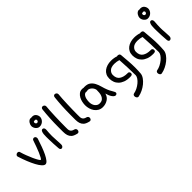

<svg xmlns="http://www.w3.org/2000/svg" viewBox="66 -1260 2222 2222"><g transform="rotate(-45 1177.0 -149.0)"><path d="M298.8 -293.9Q301.8 -305.7 309.1 -311Q316.4 -316.4 325.2 -316.4Q335.9 -316.4 344.2 -308.6Q352.5 -300.8 352.5 -286.1Q352.5 -279.3 351.6 -276.4Q335 -224.6 316.9 -175.3Q298.8 -126 280.3 -87.9Q261.7 -49.8 242.7 -26.4Q223.6 -2.9 206.1 -2.9Q186.5 -2.9 165 -26.9Q143.6 -50.8 122.1 -90.8Q100.6 -130.9 79.6 -183.1Q58.6 -235.4 41 -292Q39.1 -297.9 39.1 -300.8Q39.1 -312.5 49.3 -320.8Q59.6 -329.1 71.3 -329.1Q80.1 -329.1 87.9 -324.2Q95.7 -319.3 97.7 -305.7Q106.4 -274.4 121.6 -234.9Q136.7 -195.3 152.3 -160.6Q168 -126 182.1 -102.1Q196.3 -78.1 203.1 -78.1Q209 -78.1 221.2 -100.1Q233.4 -122.1 247.1 -154.3Q260.7 -186.5 274.4 -224.1Q288.1 -261.7 298.8 -293.9Z M494.1 -278.3Q492.2 -255.9 490.7 -231.4Q489.3 -207 489.3 -181.6Q489.3 -145.5 492.7 -109.4Q496.1 -73.2 496.1 -39.1Q496.1 -19.5 486.8 -9.8Q477.5 0 466.8 0Q457 0 450.7 -7.3Q444.3 -14.6 443.4 -30.3Q440.4 -74.2 438 -110.8Q435.5 -147.5 435.5 -184.6Q435.5 -199.2 435.1 -222.2Q434.6 -245.1 437 -266.1Q439.5 -287.1 446.8 -302.2Q454.1 -317.4 469.7 -317.4Q479.5 -317.4 486.8 -308.6Q494.1 -299.8 494.1 -285.2ZM447.3 -501Q451.2 -502.9 454.1 -502.9Q458 -502.9 461.4 -502Q464.8 -501 466.8 -501Q471.7 -502 475.6 -502.4Q479.5 -502.9 484.4 -502.9Q516.6 -502.9 532.7 -481.4Q548.8 -460 548.8 -435.5Q548.8 -423.8 543.5 -410.2Q538.1 -396.5 527.8 -385.3Q517.6 -374 502 -366.2Q486.3 -358.4 465.8 -358.4Q452.1 -358.4 440.4 -365.2Q428.7 -372.1 419.9 -382.3Q411.1 -392.6 406.2 -405.8Q401.4 -418.9 401.4 -431.6Q401.4 -451.2 414.6 -472.7Q427.7 -494.1 447.3 -501ZM470.7 -450.2H462.9Q458 -448.2 456.1 -443.4Q454.1 -438.5 454.1 -433.6Q454.1 -424.8 460.9 -417.5Q467.8 -410.2 473.6 -410.2Q488.3 -410.2 493.2 -419.4Q498 -428.7 498 -436.5Q493.2 -452.1 478.5 -452.1Q476.6 -452.1 470.7 -450.2Z M726.6 -51.8Q737.3 -48.8 743.2 -40.5Q749 -32.2 749 -22.5Q749 -10.7 742.2 -1.5Q735.4 7.8 722.7 7.8Q715.8 7.8 709 4.9Q668.9 -4.9 649.4 -22.9Q629.9 -41 622.1 -66.4Q614.3 -91.8 614.3 -125.5Q614.3 -159.2 614.3 -202.1Q614.3 -236.3 615.2 -272.5Q616.2 -308.6 618.2 -344.2Q620.1 -379.9 623 -413.1Q626 -446.3 628.9 -473.6Q629.9 -488.3 637.2 -495.1Q644.5 -502 654.3 -502Q665 -502 675.3 -494.1Q685.5 -486.3 685.5 -469.7Q682.6 -441.4 680.2 -400.9Q677.7 -360.4 676.3 -315.4Q674.8 -270.5 673.8 -225.6Q672.9 -180.7 672.9 -144.5Q672.9 -125 673.3 -109.9Q673.8 -94.7 679.2 -83.5Q684.6 -72.3 695.3 -64.5Q706.1 -56.6 726.6 -51.8Z M925.8 -51.8Q936.5 -48.8 942.4 -40.5Q948.2 -32.2 948.2 -22.5Q948.2 -10.7 941.4 -1.5Q934.6 7.8 921.9 7.8Q915 7.8 908.2 4.9Q868.2 -4.9 848.6 -22.9Q829.1 -41 821.3 -66.4Q813.5 -91.8 813.5 -125.5Q813.5 -159.2 813.5 -202.1Q813.5 -236.3 814.5 -272.5Q815.4 -308.6 817.4 -344.2Q819.3 -379.9 822.3 -413.1Q825.2 -446.3 828.1 -473.6Q829.1 -488.3 836.4 -495.1Q843.8 -502 853.5 -502Q864.3 -502 874.5 -494.1Q884.8 -486.3 884.8 -469.7Q881.8 -441.4 879.4 -400.9Q877 -360.4 875.5 -315.4Q874 -270.5 873 -225.6Q872.1 -180.7 872.1 -144.5Q872.1 -125 872.6 -109.9Q873 -94.7 878.4 -83.5Q883.8 -72.3 894.5 -64.5Q905.3 -56.6 925.8 -51.8Z M1140.6 -262.7H1115.2Q1098.6 -253.9 1089.8 -239.3Q1081.1 -224.6 1076.7 -208.5Q1072.3 -192.4 1071.3 -177.7Q1070.3 -163.1 1070.3 -154.3Q1070.3 -134.8 1075.7 -117.2Q1081.1 -99.6 1091.3 -86.4Q1101.6 -73.2 1115.2 -65.4Q1128.9 -57.6 1146.5 -57.6Q1177.7 -57.6 1194.8 -71.3Q1211.9 -85 1220.2 -105.5Q1228.5 -126 1230.5 -149.9Q1232.4 -173.8 1232.4 -194.3Q1230.5 -207 1223.6 -220.2Q1216.8 -233.4 1206.5 -243.2Q1196.3 -252.9 1184.1 -259.3Q1171.9 -265.6 1159.2 -265.6Q1149.4 -265.6 1140.6 -262.7ZM1273.4 -92.8Q1262.7 -47.9 1225.6 -24.4Q1188.5 -1 1143.6 -1Q1111.3 -1 1086.4 -15.1Q1061.5 -29.3 1044.9 -52.2Q1028.3 -75.2 1020 -104Q1011.7 -132.8 1011.7 -162.1Q1011.7 -185.5 1017.6 -213.4Q1023.4 -241.2 1036.1 -264.6Q1048.8 -288.1 1069.3 -304.2Q1089.8 -320.3 1119.1 -320.3Q1134.8 -320.3 1140.6 -317.4Q1145.5 -318.4 1149.4 -318.4Q1153.3 -318.4 1158.2 -318.4Q1204.1 -318.4 1230.5 -298.8Q1256.8 -279.3 1272.9 -248.5Q1289.1 -217.8 1298.8 -180.7Q1308.6 -143.6 1322.3 -109.4Q1326.2 -97.7 1334 -83.5Q1341.8 -69.3 1349.6 -55.7Q1357.4 -42 1362.8 -31.2Q1368.2 -20.5 1368.2 -14.6Q1368.2 -3.9 1360.4 2Q1352.5 7.8 1342.8 7.8Q1333 7.8 1322.8 -0.5Q1312.5 -8.8 1303.2 -22.5Q1293.9 -36.1 1286.1 -54.7Q1278.3 -73.2 1273.4 -92.8Z M1726.6 34.2Q1723.6 61.5 1704.1 89.4Q1684.6 117.2 1655.8 140.6Q1627 164.1 1591.8 181.2Q1556.6 198.2 1523.4 204.1Q1521.5 205.1 1517.6 205.1Q1504.9 205.1 1497.1 193.4Q1489.3 181.6 1489.3 168Q1489.3 159.2 1493.7 151.9Q1498 144.5 1507.8 141.6Q1537.1 136.7 1565.9 122.1Q1594.7 107.4 1618.2 87.9Q1641.6 68.4 1656.2 46.9Q1670.9 25.4 1671.9 6.8Q1671.9 -58.6 1668.9 -122.6Q1666 -186.5 1662.1 -251Q1652.3 -253.9 1643.6 -255.9Q1634.8 -257.8 1626 -259.8L1589.8 -262.7Q1537.1 -262.7 1511.7 -238.8Q1486.3 -214.8 1486.3 -182.6Q1486.3 -126 1522.9 -101.6Q1559.6 -77.1 1618.2 -77.1H1628.9Q1636.7 -77.1 1644 -69.3Q1651.4 -61.5 1651.4 -50.8Q1651.4 -36.1 1643.1 -30.3Q1634.8 -24.4 1612.3 -24.4Q1562.5 -24.4 1527.8 -37.6Q1493.2 -50.8 1470.7 -72.8Q1448.2 -94.7 1438 -123Q1427.7 -151.4 1427.7 -182.6Q1427.7 -214.8 1439.9 -239.7Q1452.1 -264.6 1474.1 -281.2Q1496.1 -297.9 1524.9 -306.6Q1553.7 -315.4 1587.9 -315.4Q1612.3 -315.4 1634.8 -311.5Q1657.2 -307.6 1671.9 -301.8Q1677.7 -303.7 1683.6 -303.7Q1695.3 -303.7 1705.1 -298.8Q1714.8 -293.9 1716.8 -280.3Q1721.7 -223.6 1726.1 -169.4Q1730.5 -115.2 1730.5 -62.5Q1730.5 -38.1 1729.5 -14.2Q1728.5 9.8 1726.6 34.2Z M2105.5 34.2Q2102.5 61.5 2083 89.4Q2063.5 117.2 2034.7 140.6Q2005.9 164.1 1970.7 181.2Q1935.5 198.2 1902.3 204.1Q1900.4 205.1 1896.5 205.1Q1883.8 205.1 1876 193.4Q1868.2 181.6 1868.2 168Q1868.2 159.2 1872.6 151.9Q1877 144.5 1886.7 141.6Q1916 136.7 1944.8 122.1Q1973.6 107.4 1997.1 87.9Q2020.5 68.4 2035.2 46.9Q2049.8 25.4 2050.8 6.8Q2050.8 -58.6 2047.9 -122.6Q2044.9 -186.5 2041 -251Q2031.2 -253.9 2022.5 -255.9Q2013.7 -257.8 2004.9 -259.8L1968.8 -262.7Q1916 -262.7 1890.6 -238.8Q1865.2 -214.8 1865.2 -182.6Q1865.2 -126 1901.9 -101.6Q1938.5 -77.1 1997.1 -77.1H2007.8Q2015.6 -77.1 2022.9 -69.3Q2030.3 -61.5 2030.3 -50.8Q2030.3 -36.1 2022 -30.3Q2013.7 -24.4 1991.2 -24.4Q1941.4 -24.4 1906.7 -37.6Q1872.1 -50.8 1849.6 -72.8Q1827.1 -94.7 1816.9 -123Q1806.6 -151.4 1806.6 -182.6Q1806.6 -214.8 1818.8 -239.7Q1831.1 -264.6 1853 -281.2Q1875 -297.9 1903.8 -306.6Q1932.6 -315.4 1966.8 -315.4Q1991.2 -315.4 2013.7 -311.5Q2036.1 -307.6 2050.8 -301.8Q2056.6 -303.7 2062.5 -303.7Q2074.2 -303.7 2084 -298.8Q2093.8 -293.9 2095.7 -280.3Q2100.6 -223.6 2105 -169.4Q2109.4 -115.2 2109.4 -62.5Q2109.4 -38.1 2108.4 -14.2Q2107.4 9.8 2105.5 34.2Z M2265.6 -278.3Q2263.7 -255.9 2262.2 -231.4Q2260.7 -207 2260.7 -181.6Q2260.7 -145.5 2264.2 -109.4Q2267.6 -73.2 2267.6 -39.1Q2267.6 -19.5 2258.3 -9.8Q2249 0 2238.3 0Q2228.5 0 2222.2 -7.3Q2215.8 -14.6 2214.8 -30.3Q2211.9 -74.2 2209.5 -110.8Q2207 -147.5 2207 -184.6Q2207 -199.2 2206.5 -222.2Q2206.1 -245.1 2208.5 -266.1Q2210.9 -287.1 2218.3 -302.2Q2225.6 -317.4 2241.2 -317.4Q2251 -317.4 2258.3 -308.6Q2265.6 -299.8 2265.6 -285.2ZM2218.8 -501Q2222.7 -502.9 2225.6 -502.9Q2229.5 -502.9 2232.9 -502Q2236.3 -501 2238.3 -501Q2243.2 -502 2247.1 -502.4Q2251 -502.9 2255.9 -502.9Q2288.1 -502.9 2304.2 -481.4Q2320.3 -460 2320.3 -435.5Q2320.3 -423.8 2314.9 -410.2Q2309.6 -396.5 2299.3 -385.3Q2289.1 -374 2273.4 -366.2Q2257.8 -358.4 2237.3 -358.4Q2223.6 -358.4 2211.9 -365.2Q2200.2 -372.1 2191.4 -382.3Q2182.6 -392.6 2177.7 -405.8Q2172.9 -418.9 2172.9 -431.6Q2172.9 -451.2 2186 -472.7Q2199.2 -494.1 2218.8 -501ZM2242.2 -450.2H2234.4Q2229.5 -448.2 2227.5 -443.4Q2225.6 -438.5 2225.6 -433.6Q2225.6 -424.8 2232.4 -417.5Q2239.3 -410.2 2245.1 -410.2Q2259.8 -410.2 2264.6 -419.4Q2269.5 -428.7 2269.5 -436.5Q2264.6 -452.1 2250 -452.1Q2248 -452.1 2242.2 -450.2Z"/></g></svg>

Font: Hi Melody
Style: Regular
Weight: 400
Designer: YoonDesign Inc.
Foundry: YoonDesign Inc.
Version: Version 3.00